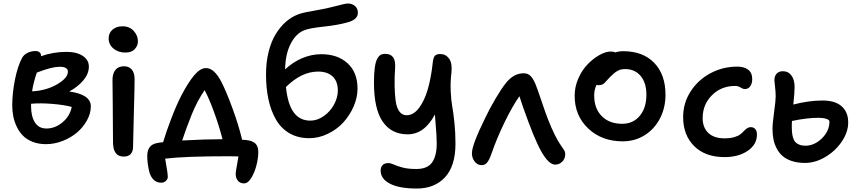

<svg xmlns="http://www.w3.org/2000/svg" viewBox="-20 -853 4892 1095"><path d="M242.2 -30.8Q200.7 -30.8 167.2 -43.7Q133.8 -56.6 112.1 -78.1Q90.3 -99.6 76.2 -128.9Q62 -158.2 55.9 -189Q49.8 -219.7 49.8 -252.9Q49.8 -321.3 65.4 -399.2Q81.1 -477.1 106 -522.9Q116.2 -541.5 137.5 -551.8Q158.7 -562 183.1 -562Q197.8 -562 206.3 -554Q214.8 -545.9 214.8 -532.2Q281.2 -557.1 358.9 -557.1Q418.5 -557.1 452.6 -533.9Q486.8 -510.7 486.8 -473.1Q486.8 -433.1 456.5 -396.2Q426.3 -359.4 375 -331.1Q498 -314.5 498 -246.1Q498 -206.5 476.3 -167Q454.6 -127.4 419.7 -97.7Q384.8 -67.9 337.6 -49.3Q290.5 -30.8 242.2 -30.8ZM320.8 -472.2Q275.9 -472.2 198.2 -441.9Q192.9 -439.9 189.9 -439Q169.4 -378.4 163.1 -332Q244.6 -336.4 305.9 -372.3Q367.2 -408.2 367.2 -443.8Q367.2 -472.2 320.8 -472.2ZM157.2 -246.1Q157.2 -189.9 179 -155Q200.7 -120.1 245.1 -120.1Q294.4 -120.1 336.7 -155.5Q378.9 -190.9 389.2 -243.2Q344.2 -255.4 275.9 -260.7Q207.5 -266.1 157.2 -261.2Z M695.3 -553.2Q653.8 -553.2 626.7 -576.4Q599.6 -599.6 599.6 -633.8Q599.6 -665 621.8 -684.1Q644 -703.1 678.7 -703.1Q718.3 -703.1 742.4 -676.8Q766.6 -650.4 766.6 -617.2Q766.6 -592.3 748.5 -572.8Q730.5 -553.2 695.3 -553.2ZM685.5 40Q624.5 40 624.5 -42Q624.5 -152.3 623 -256.1Q621.6 -359.9 621.6 -397.9Q621.6 -432.6 637.9 -453.9Q654.3 -475.1 687.5 -475.1Q714.8 -475.1 731 -457Q747.1 -439 747.6 -403.8Q748 -365.7 743.4 -208.3Q738.8 -50.8 738.8 -15.1Q738.8 10.3 725.6 25.1Q712.4 40 685.5 40Z M1372.1 192.9Q1348.6 192.9 1336.4 177.2Q1324.2 161.6 1324.2 139.2Q1324.2 130.9 1326.7 115.7Q1329.1 100.6 1333.3 78.1Q1337.4 55.7 1339.8 39.1Q1324.7 38.1 1286.1 38.1Q1032.7 38.1 921.9 51.8Q923.8 63.5 928.2 89.1Q932.6 114.7 934.8 130.4Q937 146 937 153.8Q937 168.9 925.8 179Q914.6 189 898.9 189Q871.1 189 853.3 169.2Q835.4 149.4 829.1 117.2Q819.8 73.7 819.8 36.1Q819.8 -27.3 876 -37.1Q894.5 -41 910.2 -42Q927.7 -101.1 957 -177.5Q986.3 -253.9 1014.2 -308.1Q1054.2 -384.8 1088.4 -424.8Q1122.6 -464.8 1154.8 -464.8Q1202.1 -464.8 1243.2 -384.8Q1271.5 -329.6 1306.6 -233.2Q1341.8 -136.7 1360.8 -56.2Q1364.7 -55.7 1373 -55.2Q1381.3 -54.7 1385.3 -54.2Q1420.4 -50.3 1436.8 -34.2Q1453.1 -18.1 1453.1 14.2Q1453.1 46.9 1443.1 87.6Q1433.1 128.4 1413.8 160.6Q1394.5 192.9 1372.1 192.9ZM1074.2 -202.1Q1037.1 -108.4 1019 -51.8Q1151.9 -59.1 1249 -59.1Q1230.5 -131.8 1201.2 -212.4Q1171.9 -293 1147 -338.9Q1106.9 -280.8 1074.2 -202.1Z M1743.7 -64.9Q1679.2 -64.9 1630.9 -93Q1582.5 -121.1 1553.7 -171.4Q1524.9 -221.7 1511 -286.1Q1497.1 -350.6 1497.1 -429.2Q1497.1 -499 1512.2 -558.6Q1527.3 -618.2 1553.2 -659.7Q1579.1 -701.2 1610.6 -728.8Q1642.1 -756.3 1677.7 -770Q1695.8 -777.3 1723.1 -783Q1750.5 -788.6 1786.1 -794.7Q1821.8 -800.8 1840.8 -805.2Q1864.3 -810.1 1892.8 -817.6Q1921.4 -825.2 1938 -829.1Q1954.6 -833 1964.8 -833Q1987.3 -833 2004.2 -819.1Q2021 -805.2 2021 -779.8Q2021 -739.7 1957 -724.1Q1904.8 -709.5 1824 -700.9Q1743.2 -692.4 1711.9 -679.2Q1665.5 -659.2 1636.5 -600.8Q1607.4 -542.5 1606 -457Q1648.9 -498 1702.6 -521Q1756.3 -543.9 1813 -543.9Q1905.3 -543.9 1962.2 -492.2Q2019 -440.4 2019 -347.2Q2019 -296.9 1996.8 -245.8Q1974.6 -194.8 1938.2 -155Q1901.9 -115.2 1850.1 -90.1Q1798.3 -64.9 1743.7 -64.9ZM1793.9 -444.8Q1700.2 -444.8 1610.8 -356.9Q1620.6 -259.3 1655 -212.2Q1689.5 -165 1750 -165Q1789.6 -165 1826.4 -190.9Q1863.3 -216.8 1885 -256.6Q1906.7 -296.4 1906.7 -336.9Q1906.7 -388.7 1877.2 -416.7Q1847.7 -444.8 1793.9 -444.8Z M2150.9 120.1Q2150.9 99.6 2162.1 88.4Q2173.3 77.1 2194.8 77.1Q2208.5 77.1 2226.1 85.4Q2243.7 93.8 2275.4 102.3Q2307.1 110.8 2354.5 110.8Q2417.5 110.8 2444.1 73.5Q2470.7 36.1 2470.7 -34.2Q2470.7 -59.6 2469 -85.2Q2467.3 -110.8 2464.6 -144Q2461.9 -177.2 2460.4 -200.2Q2400.4 -86.9 2304.7 -86.9Q2212.4 -86.9 2162.6 -159.2Q2112.8 -231.4 2112.8 -381.8Q2112.8 -432.1 2117.2 -465.6Q2121.6 -499 2130.6 -516.1Q2139.6 -533.2 2150.1 -539.6Q2160.6 -545.9 2175.8 -545.9Q2208 -545.9 2221.9 -526.4Q2235.8 -506.8 2233.4 -465.8Q2229.5 -412.1 2230.5 -363.3Q2231.4 -314.5 2236.6 -277.1Q2241.7 -239.7 2257.3 -217.8Q2272.9 -195.8 2298.8 -195.8Q2337.9 -195.8 2369.1 -236.6Q2400.4 -277.3 2419.4 -342.8Q2438.5 -408.2 2447.8 -494.1Q2450.7 -523.9 2459.7 -534.4Q2468.8 -544.9 2490.7 -544.9Q2522 -544.9 2541 -519Q2560.1 -493.2 2554.7 -439Q2547.9 -385.3 2550.5 -331.5Q2553.2 -277.8 2559.3 -245.4Q2565.4 -212.9 2571.5 -154.8Q2577.6 -96.7 2577.6 -34.2Q2577.6 94.2 2517.8 158.2Q2458 222.2 2357.4 222.2Q2256.8 222.2 2203.9 194.6Q2150.9 167 2150.9 120.1Z M2727.5 88.9Q2703.1 88.9 2687.3 68.6Q2671.4 48.3 2671.4 21Q2671.4 -26.9 2747.6 -181.2Q2774.9 -238.3 2807.9 -293.7Q2840.8 -349.1 2865.7 -379.9Q2909.2 -435.1 2966.8 -435.1Q2990.2 -435.1 3005.1 -420.4Q3020 -405.8 3033.7 -374Q3044.4 -348.1 3068.1 -277.3Q3091.8 -206.5 3105.5 -171.9Q3145.5 -70.3 3180.7 -21Q3199.2 3.9 3202.1 14.2Q3203.6 19.5 3203.6 25.9Q3203.6 51.8 3186.5 68.8Q3169.4 85.9 3146.5 85.9Q3098.6 85.9 3042.5 -38.1Q3023.9 -76.7 2992.7 -160.2Q2961.4 -243.7 2942.4 -304.2Q2902.3 -247.6 2857.7 -155.8Q2813 -64 2781.7 26.9Q2771.5 56.6 2759 72.8Q2746.6 88.9 2727.5 88.9Z M3531.7 -46.9Q3412.1 -46.9 3334.7 -120.1Q3257.3 -193.4 3257.3 -307.1Q3257.3 -358.4 3278.8 -406.7Q3300.3 -455.1 3332.3 -487.5Q3364.3 -520 3399.4 -539.6Q3434.6 -559.1 3463.4 -559.1Q3480 -559.1 3489.7 -554.2Q3509.8 -561 3533.7 -561Q3647 -561 3711.2 -494.4Q3775.4 -427.7 3775.4 -313Q3775.4 -238.3 3743.7 -177.2Q3711.9 -116.2 3656 -81.5Q3600.1 -46.9 3531.7 -46.9ZM3368.7 -308.1Q3368.7 -234.4 3411.9 -190.7Q3455.1 -147 3528.3 -147Q3590.8 -147 3628.7 -192.4Q3666.5 -237.8 3666.5 -313Q3666.5 -380.4 3633.8 -419.7Q3601.1 -459 3545.4 -459Q3519 -459 3501.5 -448.7Q3483.9 -438.5 3460.4 -415Q3452.6 -407.2 3442.1 -395.5Q3431.6 -383.8 3427.2 -379.4Q3422.9 -375 3414.6 -371.1Q3406.2 -367.2 3396.5 -367.2Q3386.2 -367.2 3382.3 -369.1Q3368.7 -342.3 3368.7 -308.1Z M4112.3 43Q4002.4 43 3939.2 -19.5Q3876 -82 3876 -186Q3876 -264.6 3918.2 -330.8Q3960.4 -397 4031.5 -435.1Q4102.5 -473.1 4185.1 -473.1Q4223.6 -473.1 4246.8 -455.6Q4270 -438 4270 -401.9Q4270 -377 4258.8 -361.1Q4247.6 -345.2 4228 -345.2Q4216.8 -345.2 4203.4 -354Q4189.9 -362.8 4171.9 -362.8Q4093.3 -362.8 4040.3 -309.8Q3987.3 -256.8 3987.3 -179.2Q3987.3 -126 4019.5 -95Q4051.8 -64 4112.3 -64Q4143.6 -64 4166.5 -70.6Q4189.5 -77.1 4201.4 -86.4Q4213.4 -95.7 4222.2 -105.2Q4231 -114.7 4240.5 -121.3Q4250 -127.9 4261.2 -127.9Q4278.3 -127.9 4287.6 -116.7Q4296.9 -105.5 4296.9 -85Q4296.9 -28.8 4244.4 7.1Q4191.9 43 4112.3 43Z M4570.8 76.2Q4528.8 76.2 4496.1 65.4Q4463.4 54.7 4442.9 36.6Q4422.4 18.6 4409.2 -7.1Q4396 -32.7 4390.9 -59.8Q4385.7 -86.9 4385.7 -118.2Q4385.7 -149.4 4394.8 -213.9Q4403.8 -278.3 4403.8 -303.2Q4403.8 -329.1 4400.1 -359.1Q4396.5 -389.2 4396.5 -395Q4396.5 -418.5 4408.9 -432.6Q4421.4 -446.8 4444.8 -446.8Q4476.1 -446.8 4493.9 -422.1Q4511.7 -397.5 4511.7 -356.9Q4511.7 -324.7 4504.4 -256.8Q4592.8 -279.8 4670.4 -279.8Q4743.2 -279.8 4780.3 -246.6Q4817.4 -213.4 4817.4 -154.8Q4817.4 -100.1 4781.2 -46.1Q4745.1 7.8 4687.5 42Q4629.9 76.2 4570.8 76.2ZM4495.6 -137.2Q4495.6 -114.3 4497.1 -98.1Q4498.5 -82 4503.2 -66.7Q4507.8 -51.3 4516.4 -42.2Q4524.9 -33.2 4539.3 -27.6Q4553.7 -22 4573.7 -22Q4624 -22 4667.2 -63.7Q4710.4 -105.5 4710.4 -160.2Q4710.4 -168.9 4693.1 -175Q4675.8 -181.2 4647.5 -181.2Q4583 -181.2 4496.6 -163.1Q4495.6 -154.3 4495.6 -137.2Z"/></svg>

Font: Shantell Sans Bouncy
Style: Regular
Weight: 500
Designer: Stephen Nixon, Anya Danilova, Shantell Martin
Foundry: Arrow Type
Version: Version 1.006;[9816181b4]